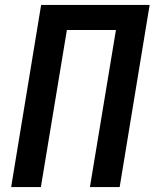

<svg xmlns="http://www.w3.org/2000/svg" viewBox="-20 -755 640 775"><path d="M25 0 146 -735H584L463 0H343L448 -634H250L145 0Z"/></svg>

Font: Iosevka Curly Extended Oblique
Style: Bold
Weight: 700
Width: 7
Italic angle: -9°
Monospace: yes
Designer: Belleve Invis
Foundry: Belleve Invis
Version: Version 11.1.0; ttfautohint (v1.8.3)